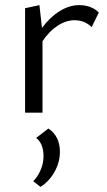

<svg xmlns="http://www.w3.org/2000/svg" viewBox="-20 -440 417 750"><path d="M366 -391 338 -334Q311 -361 271 -361Q238 -361 205 -339.5Q172 -318 146 -279V0H78V-408L134 -420L144 -331Q175 -373 213 -396.5Q251 -420 289 -420Q337 -420 366 -391ZM110 268Q129 248 139.5 222Q150 196 150 171Q150 120 121 99L169 62Q214 92 214 153Q214 193 193.5 230.5Q173 268 138 290Z"/></svg>

Font: Ysabeau
Style: Regular
Weight: 400
Designer: Christian Thalmann (Catharsis Fonts)
Version: Version 0.003